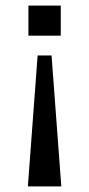

<svg xmlns="http://www.w3.org/2000/svg" viewBox="-20 -504 320 689"><path d="M80 165H200L165 -305H115ZM82 -484V-376H198V-484Z"/></svg>

Font: Gamestation Text
Style: Bold
Weight: 400
Designer: Jonas Hecksher
Foundry: Jonas Hecksher, Playtypeª, e-types AS
Version: Version 1.003